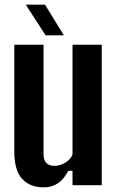

<svg xmlns="http://www.w3.org/2000/svg" viewBox="-20 -791 500 820"><path d="M165.9 9.1Q108.4 9.1 74.8 -26.7Q41.1 -62.5 41.1 -144.9V-600H165.9V-134.4Q165.9 -107.7 177.6 -95.2Q189.3 -82.7 213.5 -82.7Q235.7 -82.7 258.1 -95.8Q280.5 -108.8 289.7 -131.1V-600H414.5V0H289.7V-61.5H272Q251.6 -24.1 226.3 -7.5Q201 9.1 165.9 9.1ZM174.8 -640 90 -771.2H172.1L252.9 -640Z"/></svg>

Font: Big Shoulders Thin
Style: Regular
Weight: 100
Designer: Patric King
Foundry: XO Type Co
Version: Version 2.002